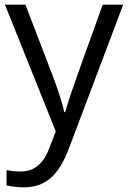

<svg xmlns="http://www.w3.org/2000/svg" viewBox="-20 -555 544 815"><path d="M1 -535.2H87.9L205.1 -230Q243.7 -125.5 252.9 -79.1H256.8Q263.2 -104 283.4 -164.3Q303.7 -224.6 416 -535.2H502.9L272.9 74.2Q238.8 164.6 193.1 202.4Q147.5 240.2 81.1 240.2Q43.9 240.2 7.8 231.9V167Q34.7 172.9 67.9 172.9Q151.4 172.9 187 79.1L216.8 2.9Z"/></svg>

Font: Open Sans ACDW
Style: acdw
Weight: 400
Foundry: Ascender Corporation
Version: Version 1.10